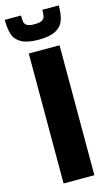

<svg xmlns="http://www.w3.org/2000/svg" viewBox="-148 -934 566 982"><g transform="rotate(-15 135.0 -443.0)"><path d="M60 0V-688H223V0ZM-14 -886H72Q72 -863 74.5 -851Q77 -839 89 -832Q101 -825 128 -825Q155 -825 167 -832Q179 -839 182 -851Q185 -863 185 -886H272Q272 -839 261.5 -808.5Q251 -778 219.5 -760.5Q188 -743 128 -743Q68 -743 37 -760.5Q6 -778 -4 -808Q-14 -838 -14 -886Z"/></g></svg>

Font: Saira Semi Condensed
Style: Bold
Weight: 700
Width: 4
Designer: Hector Gatti with collaboration of the Omnibus-Type team
Foundry: Omnibus-Type
Version: Version 1.001; ttfautohint (v1.8)